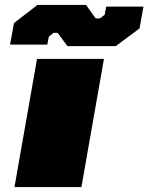

<svg xmlns="http://www.w3.org/2000/svg" viewBox="-20 -763 605 783"><path d="M255 -575 215 -629H198L179 -613L173 -581H21L37 -669L133 -743H331L370 -688H388L407 -703L413 -736H565L549 -647L452 -575ZM39 0 131 -523H404L312 0Z"/></svg>

Font: Tomorrow ExtraBold
Style: Italic
Weight: 800
Italic angle: -10°
Designer: Tony de Marco, Monica Rizzolli
Foundry: Just in Type
Version: Version 2.002